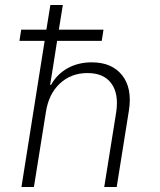

<svg xmlns="http://www.w3.org/2000/svg" viewBox="-20 -750 640 770"><path d="M58 -586 65 -631H166L182 -730H232L216 -631H395L388 -586H209L194 -490L181 -410H185Q208 -452 250.5 -476Q293 -500 348 -500Q429 -500 470 -448Q511 -396 497 -307L448 0H398L446 -300Q457 -374 426.5 -415.5Q396 -457 331 -457Q265 -457 220 -415Q175 -373 164 -300L116 0H66L159 -586Z"/></svg>

Font: JetBrains Mono Thin
Style: Italic
Weight: 100
Italic angle: -9°
Monospace: yes
Designer: Philipp Nurullin, Konstantin Bulenkov
Foundry: JetBrains
Version: Version 2.305; ttfautohint (v1.8.4.7-5d5b)